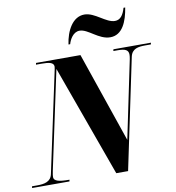

<svg xmlns="http://www.w3.org/2000/svg" viewBox="-140 -1031 1026 1119"><g transform="rotate(-10 373.5 -471.5)"><path d="M561 -786C633 -786 663 -861 676 -942H666C654 -900 636 -875 604 -875C551 -875 496 -943 434 -943C364 -943 324 -866 313 -787H323C330 -813 352 -855 390 -855C441 -855 492 -786 561 -786ZM-41 0H180L182 -10H176C123 -10 90 -17 90 -41C90 -49 91 -57 95 -77L219 -659L457 0H527L664 -653C674 -699 712 -704 752 -704H786L788 -714H566L564 -704H590C636 -704 653 -694 653 -667C653 -660 652 -651 650 -641L554 -180L371 -714H108L106 -704H139C181 -704 211 -700 211 -674C211 -667 208 -656 204 -636L81 -61C72 -17 33 -10 -8 -10H-40Z"/></g></svg>

Font: Noto Serif Display Condensed Black
Style: Italic
Weight: 900
Width: 3
Italic angle: -12°
Designer: Monotype Design Team
Foundry: Monotype Imaging Inc.
Version: Version 2.009